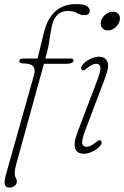

<svg xmlns="http://www.w3.org/2000/svg" viewBox="-20 -728 594 918"><path d="M72.5 -436Q72.5 -448 89.5 -448H159.5L190 -572.5Q223.5 -708.5 345.5 -708.5Q381 -708.5 395 -699Q409 -689.5 409 -677Q409 -655.5 382 -655.5Q363.5 -655.5 348 -665.5Q332.5 -675.5 304.5 -675.5Q272.5 -675.5 253.2 -655.8Q234 -636 227 -599.5Q220.5 -567.5 216 -534.2Q211.5 -501 203 -471L196.5 -448H320.5Q331.5 -448 331.5 -440Q331.5 -432 323 -427.5Q314.5 -423 301.5 -423H190L56.5 61Q50.5 82 50.5 102Q50.5 114.5 55.5 122Q60.5 129.5 60.5 140Q60.5 152 49.8 160.5Q39 169 24.5 169Q7.5 169 3.2 154.8Q-1 140.5 9 104.5L142.5 -369Q150.5 -397 138.5 -411Q126.5 -425 87.5 -425Q72.5 -425 72.5 -436ZM495.5 -582.5Q477.5 -582.5 467.8 -595.8Q458 -609 463 -627Q468.5 -646.5 485 -659.2Q501.5 -672 519.5 -672Q538.5 -672 547.8 -659.2Q557 -646.5 551.5 -627Q546.5 -609 530.5 -595.8Q514.5 -582.5 495.5 -582.5ZM387 -103Q370 -58 373.2 -42Q376.5 -26 395 -26Q409 -26 436 -45.5Q443 -51 449 -55.2Q455 -59.5 461 -56.5Q465.5 -54.5 466 -48.2Q466.5 -42 462.5 -35.5Q453 -21 429 -7Q405 7 380 7Q362.5 7 350.2 -1.8Q338 -10.5 336.8 -32.8Q335.5 -55 350.5 -95L445.5 -345.5Q462 -388.5 460 -405.8Q458 -423 439 -423Q422.5 -423 397.5 -403.5Q391 -398.5 385 -394Q379 -389.5 373 -392.5Q368.5 -395 368 -401Q367.5 -407 371.5 -413.5Q383.5 -431.5 408 -444.2Q432.5 -457 454 -457Q480.5 -457 492.5 -435.2Q504.5 -413.5 482 -354Z"/></svg>

Font: Fraunces 9pt SuperSoft Thin
Style: Italic
Weight: 100
Italic angle: -16°
Version: Version 1.000;[0bf87f6ff]